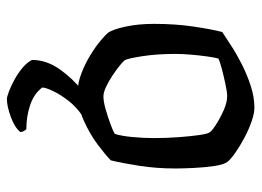

<svg xmlns="http://www.w3.org/2000/svg" viewBox="-118 -422 740 543"><g transform="rotate(90 251.5 -150.0)"><path d="M241 0Q215 0 187.5 -10.5Q160 -21 135.5 -36Q111 -51 94.5 -65Q78 -79 73 -85Q63 -98 55 -134.5Q47 -171 47 -216Q47 -276 54.5 -327Q62 -378 70 -409Q84 -418 107.5 -433.5Q131 -449 160.5 -464Q190 -479 222 -489.5Q254 -500 284 -500Q300 -500 323 -492Q346 -484 369.5 -471.5Q393 -459 411.5 -446Q430 -433 437 -424Q445 -414 449 -386.5Q453 -359 454.5 -328Q456 -297 456 -276Q456 -224 448.5 -175Q441 -126 433 -94Q418 -79 388 -56.5Q358 -34 319.5 -17Q281 0 241 0ZM252 -73Q267 -73 289.5 -79.5Q312 -86 332 -93.5Q352 -101 358 -105Q364 -123 367 -154.5Q370 -186 370 -216Q370 -251 367.5 -285Q365 -319 361.5 -343.5Q358 -368 354 -373Q351 -379 332.5 -391Q314 -403 291.5 -413Q269 -423 251 -423Q241 -423 219.5 -418.5Q198 -414 176.5 -408.5Q155 -403 145 -398Q142 -387 139 -365.5Q136 -344 134 -320Q132 -296 132 -276Q132 -224 138.5 -182.5Q145 -141 150 -133Q153 -129 164.5 -119.5Q176 -110 192.5 -99Q209 -88 225 -80.5Q241 -73 252 -73ZM259 200Q254 200 239 194.5Q224 189 205.5 179Q187 169 171.5 156Q156 143 149 129Q149 88 175.5 50.5Q202 13 237 -14H308Q282 3 264 26.5Q246 50 236.5 70.5Q227 91 227 100Q244 123 276 134Q308 145 345 145Q347 147 350 152Q353 157 353 162Q340 178 310 189Q280 200 259 200Z"/></g></svg>

Font: Texturina 72pt Medium
Style: Regular
Weight: 500
Designer: Guillermo Torres Carreño
Foundry: Omnibus-Type
Version: Version 1.002; ttfautohint (v1.8.3)